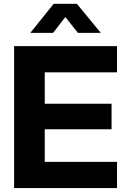

<svg xmlns="http://www.w3.org/2000/svg" viewBox="-20 -964 651 984"><path d="M52.3 -727.5H579.7V-593.2H209.4V-432.4H551.7V-301.6H209.4V-134.4H579.7V0H52.3ZM135.6 -795.4V-795.9L255 -944.4H374.1L496.2 -795.9V-795.4H379.4L314.7 -876.7L252.1 -795.4Z"/></svg>

Font: Intratopia Thin
Style: Regular
Weight: 100
Designer: Rasmus Andersson
Foundry: rsms
Version: Version 3.000;Glyphs 3.2.3 (3260)